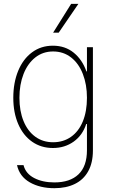

<svg xmlns="http://www.w3.org/2000/svg" viewBox="-20 -778 591 1008"><path d="M69.3 88.9H103.5Q114.7 133.3 159.2 156.5Q203.6 179.7 265.6 179.7Q347.7 179.7 392.1 137.2Q436.5 94.7 436.5 10.7V-127H432.6Q413.6 -67.9 366.7 -34.4Q319.8 -1 257.8 -1Q195.8 -1 148.7 -33.9Q101.6 -66.9 75.7 -126.7Q49.8 -186.5 49.8 -264.6Q49.8 -343.8 75.4 -406Q101.1 -468.3 148.2 -503.2Q195.3 -538.1 257.8 -538.1Q321.8 -538.1 366.9 -501.5Q412.1 -464.8 433.6 -403.3H436.5V-530.3H467.8V11.7Q467.8 76.7 443.1 121.1Q418.5 165.5 373 187.7Q327.6 210 265.6 210Q189.9 210 136.2 179.2Q82.5 148.4 69.3 88.9ZM436.5 -264.6Q436.5 -334 415 -389.4Q393.6 -444.8 353.3 -476.3Q313 -507.8 258.8 -507.8Q205.1 -507.8 165 -476.1Q125 -444.3 103.5 -389.2Q82 -334 82 -264.6Q82 -195.3 103.5 -142.6Q125 -89.8 165 -60.5Q205.1 -31.2 258.8 -31.2Q312.5 -31.2 352.8 -59.6Q393.1 -87.9 414.8 -140.6Q436.5 -193.4 436.5 -264.6ZM353.5 -757.8H391.6L288.1 -606.4H258.8Z"/></svg>

Font: Pretendard GOV Thin
Style: Regular
Weight: 100
Designer: Base glyphs from Inter by Rasmus Andersson; Hangeul glyphs from Noto Sans CJK(Source Han Sans) by Jang Soo-young and Kan
Foundry: Kil Hyung-jin
Version: Version 1.309